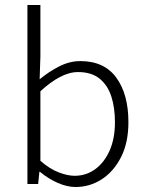

<svg xmlns="http://www.w3.org/2000/svg" viewBox="-20 -738 584 770"><path d="M283 12Q249 12 211.5 -4.5Q174 -21 140 -49H138L133 0H90V-718H142V-512L139 -420Q175 -450 217 -471.5Q259 -493 302 -493Q398 -493 446.5 -426.5Q495 -360 495 -248Q495 -166 465.5 -108Q436 -50 388 -19Q340 12 283 12ZM279 -33Q326 -33 362.5 -60Q399 -87 420 -135Q441 -183 441 -248Q441 -306 426.5 -351Q412 -396 379.5 -422.5Q347 -449 293 -449Q258 -449 220 -429Q182 -409 142 -372V-93Q180 -60 216 -46.5Q252 -33 279 -33Z"/></svg>

Font: Assistant Light
Style: Regular
Weight: 300
Designer: Hebrew By Ben Nathan, Latin by Paul Hunt
Version: Version 3.000